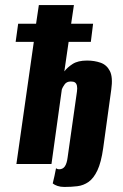

<svg xmlns="http://www.w3.org/2000/svg" viewBox="-20 -650 487 761"><path d="M235 91Q220 91 208 87Q196 83 189 77Q193 62 196 47Q199 32 202 17Q205 19 208 20Q211 21 214 21Q229 21 237 9.5Q245 -2 248 -26L285 -287Q287 -301 285 -310Q283 -319 277.5 -323Q272 -327 261 -327Q252 -327 246 -324Q240 -321 236.5 -316Q233 -311 230 -306Q227 -301 225 -295L184 0H45L114 -484H42L52 -556H123L134 -630H273L262 -556H349L340 -484H252L235 -367Q247 -383 268 -396.5Q289 -410 325 -410Q354 -410 378.5 -401.5Q403 -393 415.5 -368.5Q428 -344 421 -295L389 -63Q381 -6 366 25.5Q351 57 331 71Q311 85 287 88Q263 91 235 91Z"/></svg>

Font: Alumni Sans ExtraBold
Style: Italic
Weight: 800
Italic angle: -8°
Designer: Robert E. Leuschke
Foundry: Robert E. Leuschke
Version: Version 1.016